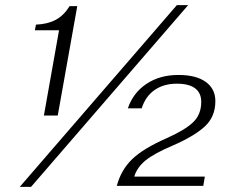

<svg xmlns="http://www.w3.org/2000/svg" viewBox="-20 -724 939 748"><path d="M210 -606H116L120 -628Q166 -630 197.5 -647Q229 -664 251 -700H281L205 -274H151ZM630 -186Q698 -216 731 -246.5Q764 -277 764 -327Q764 -362 740 -380Q716 -398 669 -398Q618 -398 582.5 -373.5Q547 -349 532 -302H478Q499 -363 551 -397.5Q603 -432 675 -432Q744 -432 781.5 -405Q819 -378 819 -330Q819 -269 777.5 -231Q736 -193 653 -157Q580 -126 547 -99Q514 -72 503 -36H778L772 0H435Q452 -63 495.5 -104.5Q539 -146 630 -186ZM669 -704H713L101 4H57Z"/></svg>

Font: Fahkwang ExtraLight
Style: Italic
Weight: 275
Italic angle: -10°
Designer: Suppakit Chalermlarp | Katatrad Co.,Ltd.
Foundry: Cadson Demak Co.,Ltd.
Version: Version 1.000; ttfautohint (v1.6)